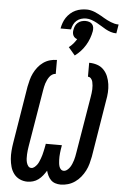

<svg xmlns="http://www.w3.org/2000/svg" viewBox="-67 -1098 739 1152"><g transform="rotate(5 303.0 -522.0)"><path d="M343 8Q326 8 310.5 3Q295 -2 284 -13Q273 -24 266 -38.5Q259 -53 255 -68Q246 -53 234.5 -38.5Q223 -24 208.5 -13Q194 -2 176.5 3Q159 8 143 8Q118 8 96.5 -2Q75 -12 61 -30.5Q47 -49 40.5 -72Q34 -95 32 -119Q30 -143 32 -168Q34 -193 38 -217L94 -560Q98 -580 103.5 -601Q109 -622 118.5 -641.5Q128 -661 142 -679Q156 -697 174.5 -710Q193 -723 214 -729Q235 -735 256 -735V-651Q245 -651 235 -644.5Q225 -638 218.5 -629Q212 -620 207 -609.5Q202 -599 198.5 -588.5Q195 -578 193 -567.5Q191 -557 189 -546L132 -204Q130 -192 128.5 -179.5Q127 -167 126.5 -154.5Q126 -142 126.5 -130Q127 -118 130 -106.5Q133 -95 140 -85.5Q147 -76 159 -76Q169 -76 178 -83.5Q187 -91 193.5 -100Q200 -109 204 -119Q208 -129 212 -139Q216 -149 218.5 -159Q221 -169 223.5 -179.5Q226 -190 228 -200Q230 -210 232 -221L233 -228H330L329 -221Q327 -210 325.5 -200Q324 -190 323 -179.5Q322 -169 321.5 -159Q321 -149 321.5 -139Q322 -129 323 -119Q324 -109 327 -99.5Q330 -90 337 -83Q344 -76 354 -76Q365 -76 375 -84Q385 -92 391.5 -102Q398 -112 402.5 -123Q407 -134 410.5 -145Q414 -156 416 -167Q418 -178 420 -189L477 -531Q479 -543 480.5 -554.5Q482 -566 482.5 -577.5Q483 -589 482 -600.5Q481 -612 478.5 -623Q476 -634 468.5 -642.5Q461 -651 450 -651V-735Q475 -735 498 -727.5Q521 -720 537.5 -703Q554 -686 563 -664Q572 -642 575.5 -617.5Q579 -593 577.5 -568Q576 -543 571 -518L515 -175Q511 -154 505 -132Q499 -110 488.5 -89.5Q478 -69 463 -50.5Q448 -32 428.5 -18.5Q409 -5 387 1.5Q365 8 343 8ZM261 -925Q264 -942 270 -959Q276 -976 286 -991Q296 -1006 310 -1018.5Q324 -1031 340.5 -1038.5Q357 -1046 374 -1049Q391 -1052 409 -1052Q421 -1052 433.5 -1049Q446 -1046 457 -1041.5Q468 -1037 478.5 -1031.5Q489 -1026 500 -1020L515 -1011Q525 -1005 536 -999.5Q547 -994 558 -989.5Q569 -985 581 -982Q593 -979 606 -979L597 -925Q579 -925 562.5 -930.5Q546 -936 531.5 -944Q517 -952 503 -961Q489 -970 474 -978Q459 -986 442.5 -992Q426 -998 409 -998Q394 -998 379 -993.5Q364 -989 352 -978.5Q340 -968 333.5 -954Q327 -940 324 -925ZM360 -771 320 -818Q334 -828 345.5 -841.5Q357 -855 366 -870Q358 -872 351.5 -877.5Q345 -883 341.5 -890.5Q338 -898 337.5 -907Q337 -916 339 -925Q341 -937 346 -948Q351 -959 361 -967.5Q371 -976 383 -979.5Q395 -983 407 -983Q418 -983 429 -979.5Q440 -976 447 -967.5Q454 -959 455.5 -948Q457 -937 455 -925Q451 -903 443 -881.5Q435 -860 423 -840Q411 -820 395 -802.5Q379 -785 360 -771Z"/></g></svg>

Font: Iosevka Slab MdExObl
Style: Regular
Weight: 500
Width: 7
Italic angle: -9°
Monospace: yes
Designer: Belleve Invis
Foundry: Belleve Invis
Version: Version 11.1.1; ttfautohint (v1.8.3)